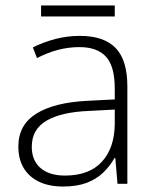

<svg xmlns="http://www.w3.org/2000/svg" viewBox="-20 -671 568 701"><path d="M272 -540Q359 -540 402 -496Q445 -452 445 -355V0H409L401 -94H398Q381 -64 356.5 -40.5Q332 -17 296.5 -3.5Q261 10 210 10Q159 10 122.5 -7.5Q86 -25 66.5 -57.5Q47 -90 47 -136Q47 -215 112.5 -256Q178 -297 300 -303L399 -308V-347Q399 -429 367 -464Q335 -499 270 -499Q230 -499 192 -489Q154 -479 115 -459L100 -498Q138 -517 181.5 -528.5Q225 -540 272 -540ZM305 -266Q204 -262 150 -230.5Q96 -199 96 -135Q96 -85 128 -57.5Q160 -30 217 -30Q306 -30 352 -80.5Q398 -131 399 -218V-271ZM399 -651V-611H130V-651Z"/></svg>

Font: Noto Sans Oriya ExtraLight
Style: Regular
Weight: 250
Version: Version 2.003